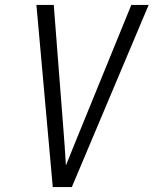

<svg xmlns="http://www.w3.org/2000/svg" viewBox="-20 -755 620 775"><path d="M193 0H270L580 -735H510L310 -245Q294 -206 278 -166.5Q262 -127 246 -87Q244 -126 241 -166Q238 -206 235 -245L197 -735H127L171 -245Z"/></svg>

Font: Iosevka Sparkle Light Oblique
Style: Regular
Weight: 300
Italic angle: -9°
Designer: Belleve Invis
Foundry: Belleve Invis
Version: Version 4.5.0; ttfautohint (v1.8.3)